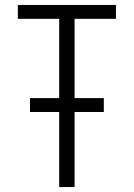

<svg xmlns="http://www.w3.org/2000/svg" viewBox="-20 -755 540 775"><path d="M219 0H281V-303H399V-359H281V-679H448V-735H52V-679H219V-359H101V-303H219Z"/></svg>

Font: Iosevka SS09 Light
Style: Regular
Weight: 300
Monospace: yes
Designer: Belleve Invis
Foundry: Belleve Invis
Version: Version 5.2.1; ttfautohint (v1.8.3)